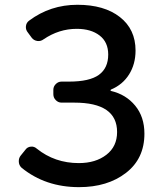

<svg xmlns="http://www.w3.org/2000/svg" viewBox="-20 -770 667 803"><path d="M310.5 12.7Q169.9 12.7 70.3 -68.4Q58.6 -79.1 58.6 -95.7Q58.6 -109.4 66.4 -119.1L86.9 -144.5Q94.7 -155.3 108.9 -156.7Q123 -158.2 133.8 -148.4Q209 -87.9 309.6 -87.9Q379.9 -87.9 424.8 -122.6Q469.7 -157.2 469.7 -217.8Q469.7 -340.8 291 -340.8H237.3Q223.6 -340.8 213.4 -351.1Q203.1 -361.3 203.1 -376V-394.5Q203.1 -408.2 213.4 -418.5Q223.6 -428.7 237.3 -428.7H268.6Q354.5 -428.7 393.6 -457Q432.6 -485.4 432.6 -542Q432.6 -593.8 396.5 -621.6Q360.4 -649.4 300.8 -649.4Q226.6 -649.4 162.1 -605.5Q150.4 -596.7 136.2 -598.6Q122.1 -600.6 113.3 -611.3L96.7 -633.8Q86.9 -645.5 88.4 -660.2Q89.8 -674.8 101.6 -683.6Q190.4 -750 303.7 -750Q416 -750 481.4 -698.7Q546.9 -647.5 546.9 -558.6Q546.9 -502 520 -459Q493.2 -416 444.3 -395.5Q442.4 -394.5 442.4 -392.1Q442.4 -389.6 444.3 -389.6Q506.8 -375 545.4 -328.1Q584 -281.2 584 -210.9Q584 -106.4 506.8 -46.9Q429.7 12.7 310.5 12.7Z"/></svg>

Font: Gen Jyuu GothicL Medium
Style: Regular
Weight: 500
Designer: [Source Han Sans]
Ryoko NISHIZUKA  (kana & ideographs); Paul D. Hunt (Latin, Greek & Cyrillic); Wenlong ZHANG  (bopomofo
Version: Version 1.002.20150607